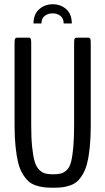

<svg xmlns="http://www.w3.org/2000/svg" viewBox="-20 -880 498 907"><path d="M138.2 -769Q138.7 -813.5 165.3 -836.7Q191.9 -859.9 229 -859.9Q266.6 -859.9 292.7 -836.9Q318.8 -814 319.3 -769H280.8Q280.8 -793 265.6 -804.9Q250.5 -816.9 228.5 -816.9Q206.5 -816.9 191.2 -804.9Q175.8 -793 175.8 -769ZM231.4 6.8Q205.6 6.8 186.8 4.6Q168 2.4 147.7 -4.6Q127.4 -11.7 113.5 -24.7Q99.6 -37.6 86.4 -59.6Q73.2 -81.5 65.7 -112.3Q58.1 -143.1 53.5 -187.3Q48.8 -231.4 48.8 -288.1V-679.2Q48.8 -693.8 51.8 -698Q54.7 -702.1 61 -702.1H115.2Q119.1 -702.1 121.6 -700.9Q124 -699.7 125.7 -694.3Q127.4 -689 127.4 -679.2V-290.5Q127.4 -228 131.8 -185.5Q136.2 -143.1 143.6 -117.7Q150.9 -92.3 164.6 -78.6Q178.2 -64.9 193.1 -60.8Q208 -56.6 231 -56.6Q254.4 -56.6 268.6 -60.5Q282.7 -64.5 295.9 -77.1Q309.1 -89.8 315.7 -115.5Q322.3 -141.1 326.2 -183.6Q330.1 -226.1 330.1 -290.5V-679.2Q330.1 -693.8 333 -698Q335.9 -702.1 342.3 -702.1H397Q403.3 -702.1 406 -698Q408.7 -693.8 408.7 -679.2V-288.1Q408.7 -231 404.3 -186.8Q399.9 -142.6 392.3 -111.6Q384.8 -80.6 372.1 -58.6Q359.4 -36.6 345.9 -24.2Q332.5 -11.7 312.7 -4.6Q293 2.4 274.9 4.6Q256.8 6.8 231.4 6.8Z"/></svg>

Font: BenchNine
Style: Regular
Weight: 400
Designer: Vernon Adams
Foundry: Vernon Adams
Version: Version 1 ; ttfautohint (v0.92.18-e454-dirty) -l 8 -r 50 -G 